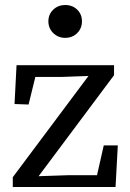

<svg xmlns="http://www.w3.org/2000/svg" viewBox="-20 -746 519 766"><path d="M31 0V-39L333 -443L225 -439H121L94 -329L38 -331L46 -486H435V-446L134 -43L251 -47H367L394 -166H450L441 0ZM240 -595Q212 -595 192.5 -614Q173 -633 173 -661Q173 -689 192.5 -707.5Q212 -726 240 -726Q269 -726 288 -707.5Q307 -689 307 -661Q307 -633 288 -614Q269 -595 240 -595Z"/></svg>

Font: Source Serif 4 SmText
Style: Regular
Weight: 400
Designer: Frank Grießhammer
Foundry: Adobe
Version: Version 4.005;hotconv 1.1.0;makeotfexe 2.6.0